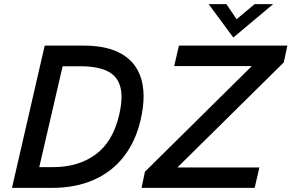

<svg xmlns="http://www.w3.org/2000/svg" viewBox="-20 -911 1414 931"><path d="M196.8 -689.9H386.7Q528.8 -689.9 602.5 -626.5Q676.3 -563 676.3 -443.4Q676.3 -392.6 662.1 -330.1Q637.7 -225.1 579.8 -151.1Q522 -77.1 434.1 -38.6Q346.2 0 232.4 0H38.1ZM237.3 -100.6Q359.9 -100.6 443.8 -162.1Q527.8 -223.6 558.1 -355Q569.3 -404.3 569.3 -441.4Q569.3 -518.1 520.8 -554Q472.2 -589.8 367.7 -589.8H283.7L170.4 -100.6ZM666.5 0 682.6 -78.1 1201.2 -590.8H824.7L847.7 -689.9H1373.5L1356 -608.4L840.3 -99.1H1237.8L1214.8 0ZM1111.3 -729 991.7 -891.1H1077.6L1127.4 -817.9L1214.8 -891.1H1304.7Z"/></svg>

Font: Acari Sans SemiBold
Style: Italic
Weight: 600
Italic angle: -13°
Designer: Alfredo Marco Pradil and Stefan Peev
Foundry: Hanken Design Co.
Version: Version 1.045;January 11, 2019;FontCreator 11.5.0.2425 64-bi